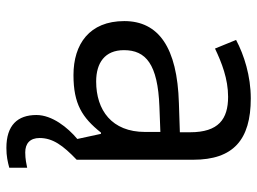

<svg xmlns="http://www.w3.org/2000/svg" viewBox="-122 -463 805 601"><g transform="rotate(90 280.5 -162.5)"><path d="M412 116C412 75 435 43 480 0V-365C480 -490 418 -545 288 -545C218 -545 152 -524 105 -499L132 -433C176 -454 227 -474 283 -474C353 -474 394 -444 394 -355V-323L303 -320C128 -315 46 -256 46 -149C46 -40 118 10 215 10C305 10 348 -17 395 -76H399L415 -2C379 28 340 77 340 126C340 185 372 220 443 220C469 220 486 216 505 211V155C494 157 479 161 457 161C429 161 412 146 412 116ZM314 -259 393 -262V-214C393 -110 325 -61 235 -61C177 -61 137 -88 137 -148C137 -216 180 -254 314 -259Z"/></g></svg>

Font: Noto Sans Lycian
Style: Regular
Weight: 400
Designer: Monotype Design Team
Foundry: Monotype Imaging Inc.
Version: Version 2.002